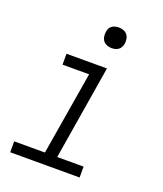

<svg xmlns="http://www.w3.org/2000/svg" viewBox="-136 -821 771 910"><g transform="rotate(20 250.0 -366.0)"><path d="M24 0V-55H179L249 -475H115V-530H319L241 -55H374V0ZM306 -628Q294 -628 282.5 -632.5Q271 -637 264 -646Q257 -655 255 -667.5Q253 -680 255 -693Q256 -701 260.5 -709.5Q265 -718 272.5 -723Q280 -728 289 -730Q298 -732 306 -732Q319 -732 330.5 -727.5Q342 -723 349 -714Q356 -705 358 -692.5Q360 -680 358 -667Q356 -659 351.5 -650.5Q347 -642 339.5 -637Q332 -632 323.5 -630Q315 -628 306 -628Z"/></g></svg>

Font: Iosevka Curly Slab LtObl
Style: Regular
Weight: 300
Italic angle: -9°
Monospace: yes
Designer: Belleve Invis
Foundry: Belleve Invis
Version: Version 11.0.0; ttfautohint (v1.8.3)